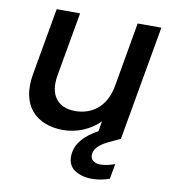

<svg xmlns="http://www.w3.org/2000/svg" viewBox="-84 -625 818 910"><g transform="rotate(10 324.5 -169.5)"><path d="M619.1 -550.8 522 0V1L469.2 25.9Q435.5 42 419.7 57.6Q403.8 73.2 399.9 91.8Q396 112.8 408.7 125.5Q421.4 138.2 446.8 138.2Q476.1 138.2 516.1 124L502.9 196.8Q460 211.9 418.9 211.9Q394 211.9 372.6 206.1Q351.1 200.2 333.5 188.2Q315.9 176.3 308.1 154.5Q300.3 132.8 305.2 104Q316.4 35.6 411.1 -16.1L418.9 -64.9Q386.2 -30.8 339.6 -11.5Q293 7.8 244.1 7.8Q195.3 7.8 156.7 -7.3Q118.2 -22.5 92.5 -52Q66.9 -81.5 57.6 -125.5Q48.3 -169.4 58.1 -227.1L115.2 -550.8H228L173.8 -244.1Q161.1 -169.9 191.4 -130.4Q221.7 -90.8 285.2 -90.8Q348.1 -90.8 392.1 -128.4Q436 -166 450.2 -236.8L504.9 -550.8Z"/></g></svg>

Font: SVN-Poppins Medium
Style: Italic
Weight: 500
Italic angle: -10°
Designer: Ninad Kale (Devanagari), Jonny Pinhorn (Latin)
Foundry: Indian Type Foundry
Version: Version 3.002 2017